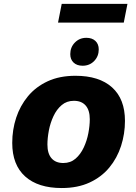

<svg xmlns="http://www.w3.org/2000/svg" viewBox="-20 -948 692 979"><path d="M42.4 -219.2Q42.4 -286.3 62.4 -347.5Q82.5 -408.6 122.4 -457Q162.4 -505.4 223 -533.5Q283.5 -561.6 364.8 -561.6Q485.7 -561.6 551.5 -502.4Q617.2 -443.2 617.2 -331.6Q617.2 -265.5 597.3 -203.8Q577.4 -142.2 537.5 -93.8Q497.5 -45.4 436.8 -17.3Q376.1 10.8 294.8 10.8Q173.9 10.8 108.2 -48.4Q42.4 -107.6 42.4 -219.2ZM221.8 -210.8Q221.8 -164.9 242.8 -140.9Q263.8 -116.8 302.8 -116.8Q339.7 -116.8 365.3 -139.1Q390.9 -161.3 407 -195.9Q423.2 -230.5 430.5 -268.9Q437.8 -307.3 437.8 -340Q437.8 -385.9 416.8 -409.9Q395.8 -434 356.8 -434Q320.2 -434 294.5 -412.1Q268.7 -390.2 252.6 -355.6Q236.4 -321 229.1 -282.4Q221.8 -243.8 221.8 -210.8ZM401.5 -612.8Q372.4 -612.8 355.4 -628.7Q338.3 -644.7 338.3 -672Q338.3 -707.1 361.9 -731.2Q385.5 -755.2 420.3 -755.2Q449.4 -755.2 466.5 -739.3Q483.5 -723.3 483.5 -696Q483.5 -660.9 460.1 -636.8Q436.6 -612.8 401.5 -612.8ZM294.7 -928.4H629.9L611.1 -832.8H275.9Z"/></svg>

Font: Kufam
Style: Italic
Weight: 400
Italic angle: -11°
Designer: Artur Schmal
Foundry: Original Type
Version: Version 1.301; ttfautohint (v1.8.3)